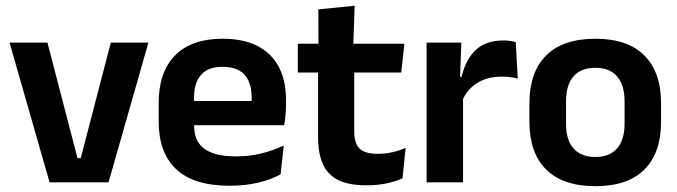

<svg xmlns="http://www.w3.org/2000/svg" viewBox="-20 -640 2378 674"><path d="M263.5 -85 369 -490.5H501L361 0H154L13.5 -490.5H146.5L252 -85Z M786 12Q660 12 598.5 -46Q537 -104 537 -214V-278Q537 -387 594.5 -445.5Q652 -504 761.5 -504Q835.5 -504 885 -478Q934.5 -452 959.2 -404.2Q984 -356.5 984 -290V-272.5Q984 -254.5 982.2 -235.8Q980.5 -217 977.5 -200.5H861.5Q863 -228 863.2 -252.8Q863.5 -277.5 863.5 -297.5Q863.5 -332 852.5 -356.2Q841.5 -380.5 819 -393Q796.5 -405.5 761.5 -405.5Q710 -405.5 685.5 -377Q661 -348.5 661 -296V-250.5L661.5 -236V-197.5Q661.5 -174.5 668.8 -155Q676 -135.5 693 -121.2Q710 -107 738.2 -99Q766.5 -91 809 -91Q855 -91 896.8 -101.2Q938.5 -111.5 976 -129L965 -28Q931.5 -9.5 886.2 1.2Q841 12 786 12ZM605 -200.5V-285.5H951.5V-200.5Z M1266.5 10.5Q1204 10.5 1166.8 -8.2Q1129.5 -27 1113 -65Q1096.5 -103 1096.5 -158.5V-444.5H1223.5V-177.5Q1223.5 -137.5 1241.8 -118.8Q1260 -100 1306 -100Q1333 -100 1358 -105.8Q1383 -111.5 1404 -121L1393 -14Q1368 -2.5 1335.8 4Q1303.5 10.5 1266.5 10.5ZM1025.5 -385.5V-486.5H1399.5L1388.5 -385.5ZM1098 -477 1097.5 -607 1225 -620 1220 -477Z M1602 -285 1569.5 -370.5H1600.5Q1614 -430 1649.5 -464Q1685 -498 1748 -498Q1761 -498 1771.5 -496.2Q1782 -494.5 1790.5 -492L1797.5 -364Q1786.5 -367.5 1772 -369.2Q1757.5 -371 1741.5 -371Q1690.5 -371 1654.8 -348.5Q1619 -326 1602 -285ZM1477.5 0V-490.5H1599.5L1594 -340L1605.5 -335.5V0Z M2070 13.5Q1956 13.5 1897.2 -45Q1838.5 -103.5 1838.5 -211.5V-278Q1838.5 -386.5 1897.2 -445.2Q1956 -504 2070 -504Q2183.5 -504 2242 -445.2Q2300.5 -386.5 2300.5 -278V-211.5Q2300.5 -103.5 2242.2 -45Q2184 13.5 2070 13.5ZM2070 -89Q2120 -89 2146.2 -119Q2172.5 -149 2172.5 -205V-284.5Q2172.5 -341.5 2146.2 -371.8Q2120 -402 2070 -402Q2019.5 -402 1993.2 -371.8Q1967 -341.5 1967 -284.5V-205Q1967 -149 1993.2 -119Q2019.5 -89 2070 -89Z"/></svg>

Font: Anek Latin SemiBold
Style: Regular
Weight: 600
Designer: Yesha Goshar
Foundry: Ek Type
Version: Version 1.003